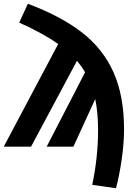

<svg xmlns="http://www.w3.org/2000/svg" viewBox="-31 -779 711 1020"><path d="M628 -91Q628 -19 615.5 68Q603 155 585 221L459 203Q490 56 490 -88Q490 -180 475 -253L359 0H217L421 -395Q403 -426 378 -456L134 0H-11L278 -545Q200 -601 71 -659L117 -759Q293 -693 404.5 -606.5Q516 -520 572 -395Q628 -270 628 -91Z"/></svg>

Font: FiraGOUPP
Style: Bold
Weight: 700
Designer: bBox Type
Foundry: bBox Type GmbH
Version: Version 1.001